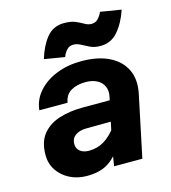

<svg xmlns="http://www.w3.org/2000/svg" viewBox="-117 -884 884 991"><g transform="rotate(-15 325.0 -388.5)"><path d="M373 0 389 -100 443 -352Q450 -384 439 -408Q428 -432 403 -445Q378 -458 343 -458Q296 -458 264.5 -439.5Q233 -421 226 -379H75Q81 -435 118.5 -477.5Q156 -520 216 -544Q276 -568 350 -568Q437 -568 497 -538.5Q557 -509 582.5 -455.5Q608 -402 593 -329L524 0ZM226 12Q175 12 134 -9Q93 -30 69.5 -66Q46 -102 46 -147Q46 -218 80 -259Q114 -300 170.5 -317.5Q227 -335 295 -335H454L431 -227L288 -226Q248 -226 226 -209.5Q204 -193 204 -164Q204 -140 221.5 -125.5Q239 -111 270 -111Q315 -111 351.5 -133.5Q388 -156 419 -199L414 -94Q377 -37 334 -12.5Q291 12 226 12ZM275 -610 166 -628Q186 -695 221 -738Q256 -781 314 -781Q351 -781 374.5 -771Q398 -761 415.5 -750.5Q433 -740 451 -740Q473 -740 487 -755Q501 -770 509 -789L620 -771Q598 -705 561 -661.5Q524 -618 467 -618Q435 -618 412 -629Q389 -640 370 -650.5Q351 -661 331 -661Q310 -661 296 -645.5Q282 -630 275 -610Z"/></g></svg>

Font: Azeret Mono Thin
Style: Bold Italic
Weight: 700
Italic angle: -12°
Version: Version 1.002